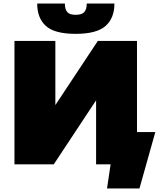

<svg xmlns="http://www.w3.org/2000/svg" viewBox="-20 -932 911 1089"><path d="M62 0V-700H294V-336L535 -700H757V0H525V-363L285 0ZM409 -740Q290 -740 240.5 -784.5Q191 -829 191 -912H348Q348 -879 361.5 -863.5Q375 -848 409 -848Q444 -848 458 -863.5Q472 -879 472 -912H629Q629 -829 578.5 -784.5Q528 -740 409 -740ZM587 137 615 -51 696 0H525V-183H861L771 137Z"/></svg>

Font: MOST Montserrat Black
Style: Regular
Weight: 900
Designer: Julieta Ulanovsky
Foundry: Julieta Ulanovsky
Version: Version 8.000;March 11, 2024;FontCreator 15.0.0.2926 64-bit